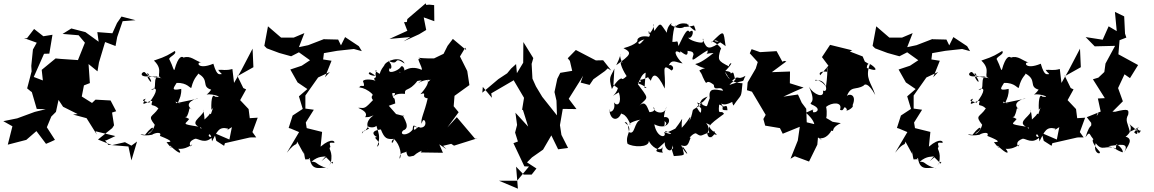

<svg xmlns="http://www.w3.org/2000/svg" viewBox="-96 -881 6975 1160"><path d="M698 -1 659 -22 580 -4 496 -38 582 -107 593 -124 581 -201 606 -209 572 -274 481 -279 460 -259 398 -298 416 -390 394 -392 380 -353 447 -379 439 -494 493 -450 502 -504 539 -627 602 -603 612 -657 645 -753 723 -759 638 -781 611 -742 583 -680 492 -687 500 -629 420 -687 335 -709 282 -676 379 -668 417 -623 375 -518 272 -525 240 -528 156 -459 163 -395 108 -416 170 -556 202 -557 221 -671 166 -662 110 -706 67 -650 49 -651 126 -623 103 -582 93 -483 95 -450 68 -347 96 -324 93 -336 126 -223 180 -221 114 -205 8 -166 -76 -149 -21 -118 -49 -7 63 -36 124 -89 182 -12 208 -23 236 -36 187 -112 214 -177 242 -205 266 -316 216 -354 246 -295 285 -236 373 -192 345 -189 427 -167 489 -68 481 -88 601 -59 546 -33H539L558 -6L680 4L698 88L732 -26Z M969 -256C960 -286 962 -251 1005 -260C951 -250 1003 -272 999 -344C928 -328 958 -356 971 -380C1037 -383 1054 -343 1060 -351C1076 -419 1106 -430 1100 -437C1174 -397 1116 -358 1181 -339C1216 -392 1171 -319 1152 -310C1190 -317 1261 -289 1203 -297C1192 -314 1178 -297 1181 -218C1198 -232 1198 -255 1178 -191C1153 -208 1191 -140 1173 -194C1143 -153 1106 -149 1121 -102C1092 -125 1163 -83 1131 -219C1151 -188 1042 -147 1103 -116C992 -133 1026 -131 1047 -162C992 -196 985 -156 1033 -177C1057 -226 1038 -238 1067 -217C1002 -259 1097 -290 1100 -285L946 -253ZM1258 0 1263 -16 1412 -50 1423 -51H1452L1429 -83L1461 -170L1413 -167L1406 -222L1355 -276L1391 -341L1374 -349L1336 -427L1337 -420L1435 -475L1430 -587L1360 -453L1318 -380L1308 -464C1267 -453 1252 -461 1222 -459C1266 -397 1252 -480 1241 -432C1233 -438 1217 -412 1193 -496C1094 -455 1089 -511 1121 -503C1084 -513 1055 -548 1013 -533C1003 -543 981 -543 958 -459C951 -455 950 -478 929 -519C913 -535 978 -552 960 -573C923 -552 916 -542 834 -515C898 -454 839 -421 881 -408C841 -416 820 -422 866 -398C873 -394 832 -430 795 -414C825 -358 828 -400 782 -441C772 -461 726 -412 807 -420C791 -470 769 -399 876 -423C812 -425 866 -330 816 -340C857 -359 858 -329 805 -260C796 -268 742 -269 784 -285C741 -217 810 -284 824 -269C811 -230 828 -258 861 -226C825 -171 792 -187 839 -127C829 -88 801 -67 798 -76C838 -91 844 -148 780 -66C725 -76 766 -55 823 -67C837 -78 885 -88 870 -60C958 -25 937 -23 910 -22C959 41 932 -2 975 -23C946 -13 939 36 931 -2C996 60 1004 45 981 18C1047 24 1085 -34 1056 4C1029 -38 1115 -49 1082 -43C1103 -46 1143 -4 1191 -57C1142 -38 1176 -113 1185 -27C1217 -90 1227 -117 1281 -104C1288 -99 1243 -75 1305 -113L1290 -38L1199 -77L1211 -30Z M1913 108C1928 66 1866 155 1902 105C1919 30 1883 19 1900 7C1892 -23 1896 -20 1923 -18C1931 -24 1910 -54 1841 5L1850 -84L1757 -107L1736 -237L1746 -132L1800 -218L1749 -225V-304L1826 -413L1897 -446L1867 -414L1907 -514L1855 -522L1841 -536L1853 -496L1861 -560L1941 -574L2042 -585L2090 -572L2072 -602L1989 -657L1964 -607L1947 -642L1864 -644L1862 -645L1766 -608L1710 -596L1743 -681L1679 -654H1602L1523 -722L1501 -604L1516 -589L1591 -561L1663 -541L1710 -565L1777 -517L1727 -484L1658 -461L1702 -383L1761 -343L1710 -299L1733 -223L1672 -183L1648 -108L1661 -104L1711 -83L1637 42C1698 -36 1693 13 1701 -35C1687 -44 1702 -20 1740 49C1737 -6 1744 95 1752 82C1812 77 1752 91 1775 73C1787 169 1854 118 1888 138C1803 112 1827 96 1786 96C1829 58 1862 68 1872 63L1846 93L1874 69Z M2581 0 2630 -12 2647 -1 2790 -46 2774 -43 2664 -173 2607 -111 2675 -203 2645 -239 2650 -302 2740 -367 2727 -452 2683 -540 2715 -593 2721 -578 2640 -646 2608 -604 2584 -556 2526 -528C2406 -527 2430 -542 2448 -519C2407 -548 2460 -472 2452 -459C2365 -498 2329 -427 2315 -447C2373 -426 2338 -506 2323 -473C2306 -452 2239 -427 2258 -469C2268 -454 2280 -490 2248 -514C2325 -478 2272 -549 2349 -497C2326 -547 2234 -515 2225 -485C2178 -426 2222 -424 2165 -455C2176 -442 2185 -483 2172 -432C2192 -412 2108 -430 2139 -445C2219 -399 2138 -425 2175 -390C2171 -399 2106 -408 2097 -391C2117 -338 2085 -378 2075 -353C2045 -350 2098 -366 2152 -314C2177 -269 2179 -307 2178 -314C2123 -310 2165 -253 2167 -286C2104 -220 2111 -228 2069 -230C2066 -227 2135 -208 2110 -173C2141 -174 2129 -173 2161 -184C2101 -143 2129 -99 2136 -106C2068 -66 2102 -98 2090 -74C2130 -124 2082 -48 2139 -131C2088 -113 2209 -89 2179 -155C2163 -109 2219 -76 2181 6C2224 -23 2142 -52 2183 -53C2167 -57 2131 -90 2205 -99C2228 -41 2242 -39 2286 -42C2270 9 2262 -37 2285 -40C2322 -8 2334 61 2318 78C2318 17 2377 62 2353 12C2367 72 2365 69 2404 60C2445 21 2496 20 2484 24C2515 -42 2494 -40 2446 40L2580 42L2558 -9L2601 20ZM2292 -256C2287 -313 2282 -264 2273 -317C2302 -327 2293 -303 2265 -292C2290 -299 2287 -319 2351 -314C2347 -354 2373 -323 2425 -391C2414 -389 2481 -406 2432 -382C2442 -381 2446 -394 2492 -399C2513 -390 2547 -443 2492 -387C2467 -403 2526 -403 2444 -312C2492 -329 2441 -292 2488 -287C2469 -200 2442 -159 2452 -133C2463 -197 2504 -104 2436 -110C2430 -71 2461 -145 2410 -97C2396 -97 2412 -140 2422 -108C2402 -132 2399 -124 2397 -98C2365 -56 2312 -65 2340 -93C2400 -112 2312 -203 2348 -179L2297 -192L2253 -242ZM2342 -631 2436 -674 2479 -700 2464 -776 2528 -753 2527 -850 2497 -853 2479 -851 2476 -861 2365 -766 2362 -748 2345 -747 2365 -695 2257 -646 2383 -657Z M3347 -513 3361 -453 3289 -441 3271 -405 3254 -325 3266 -273 3269 -184 3180 -296 3142 -359 3119 -410 3122 -385 3116 -495 3126 -530 3066 -627 3065 -502 3027 -439 3022 -494 2992 -467 2968 -438 2915 -403 2818 -321 2821 -356 2876 -290 2872 -317 3011 -398 3008 -395 3070 -290 3058 -216 3063 -218 3095 -116 3018 -200 3028 -126 3016 -80 3033 -26 3006 -16 3072 124 3100 125 3028 211H2919L3033 259L3022 126L3068 174H3116L3145 137L3088 100L3118 70L3185 23L3235 -63L3276 21L3336 13L3296 -66L3287 -125L3304 -223L3387 -222L3340 -284L3414 -402L3427 -424L3412 -382L3466 -368L3489 -402L3559 -452L3576 -468L3597 -455L3548 -517L3504 -516L3383 -579L3334 -529Z M3811 -349C3777 -380 3730 -378 3777 -388C3756 -431 3735 -370 3830 -420C3804 -414 3840 -400 3835 -390C3847 -434 3870 -451 3920 -346C3929 -442 3893 -508 3961 -455C3986 -469 3958 -498 3944 -485C3963 -529 3992 -502 4028 -498C3983 -540 3967 -591 4014 -562C4004 -594 4064 -513 4058 -574C4092 -570 4092 -563 4094 -552C4073 -489 4104 -534 4179 -577C4184 -540 4134 -556 4215 -561C4148 -507 4124 -499 4104 -494C4189 -442 4194 -492 4129 -455C4138 -443 4144 -433 4150 -416C4186 -340 4155 -418 4217 -368C4217 -324 4259 -369 4273 -333C4219 -342 4183 -352 4192 -288C4166 -225 4193 -231 4115 -262C4160 -189 4176 -191 4141 -265C4139 -196 4146 -178 4113 -233C4152 -273 4124 -276 4179 -298C4134 -234 4122 -268 4137 -245C4062 -202 4107 -236 4069 -147C4081 -204 4076 -164 4023 -109C4018 -177 4047 -185 3984 -104C3955 -90 3923 -71 3923 -90C3987 -66 3952 -67 3916 -84C3938 -47 3874 -41 3857 -130C3955 -80 3973 -193 3908 -171C3909 -141 3949 -147 3917 -116C3929 -168 3899 -140 3930 -237C3925 -179 3847 -201 3853 -235C3879 -191 3785 -207 3828 -203C3815 -229 3806 -278 3768 -244C3821 -300 3830 -275 3747 -387C3756 -326 3764 -428 3805 -442L3798 -350ZM3637 -349C3626 -301 3570 -283 3643 -323C3663 -260 3635 -232 3613 -263C3629 -208 3577 -190 3585 -222C3590 -145 3643 -149 3659 -202C3651 -180 3676 -217 3713 -129C3690 -129 3734 -152 3774 -158C3733 -141 3742 -65 3705 -82C3699 -104 3699 -152 3678 -141C3740 -96 3678 -75 3695 -13C3724 8 3827 13 3824 -30C3836 0 3892 48 3912 1C3888 50 3933 42 3888 39C3851 31 3874 24 3921 -22C3914 18 3967 56 3967 -3C3980 61 3990 -3 3984 -8C3960 41 3957 -1 3975 62C4064 56 4029 58 4028 3C4082 75 4046 51 4019 -3C4065 12 4063 -21 4077 -49C4056 -39 4099 -84 4111 -74C4150 -48 4131 -69 4219 -88C4237 -78 4186 -21 4177 -74C4207 -131 4135 -153 4194 -126C4189 -119 4180 -111 4235 -69C4221 -58 4171 -108 4212 -39C4160 -115 4185 -123 4278 -193C4262 -223 4240 -173 4249 -249C4298 -236 4238 -214 4299 -215C4296 -271 4277 -211 4262 -256C4289 -233 4372 -285 4364 -305C4331 -295 4318 -277 4335 -243C4388 -321 4380 -281 4390 -378C4354 -380 4304 -387 4284 -448C4314 -397 4338 -368 4328 -394C4370 -435 4354 -391 4408 -423C4382 -374 4422 -407 4311 -368C4327 -389 4361 -400 4343 -411C4332 -450 4340 -459 4285 -403C4365 -455 4279 -450 4287 -453C4354 -522 4304 -499 4308 -480C4241 -514 4239 -518 4257 -582C4278 -585 4200 -649 4202 -624C4285 -707 4273 -695 4288 -602C4200 -672 4204 -611 4271 -636C4186 -576 4175 -583 4152 -637C4145 -651 4160 -653 4149 -625C4131 -618 4063 -640 4063 -654C4088 -640 4105 -718 4070 -688C4056 -712 4040 -679 4003 -603C3995 -647 4000 -625 3966 -628C3972 -732 3994 -745 3981 -716C4025 -768 4101 -715 4051 -739C4125 -670 4107 -697 4097 -727C4003 -702 3997 -742 4065 -735C4054 -748 4043 -680 3957 -730C3975 -755 3933 -728 3933 -683C3892 -738 3899 -754 3857 -694C3841 -767 3879 -733 3825 -674C3815 -720 3842 -668 3824 -659C3752 -673 3732 -626 3779 -606C3725 -649 3761 -611 3688 -522C3751 -591 3743 -637 3807 -644C3792 -656 3763 -577 3755 -641C3765 -640 3751 -611 3671 -590C3725 -562 3716 -551 3627 -487C3677 -584 3629 -564 3665 -501C3643 -523 3656 -472 3690 -421C3693 -425 3666 -395 3661 -406C3651 -413 3617 -376 3601 -343C3578 -420 3594 -415 3616 -467L3610 -368Z M4642 -513 4631 -508 4596 -572 4496 -566 4445 -584 4434 -559 4482 -506 4470 -467 4421 -383 4417 -336 4447 -327 4530 -187 4516 -162 4527 -122 4616 -107 4633 -73 4736 -115 4724 -32 4680 78 4706 63 4792 95 4842 -7 4848 -75C4840 -80 4810 -71 4846 -38C4828 -82 4907 11 4842 -66C4811 -70 4869 -8 4922 -83C4938 -113 4907 -95 4881 -107C4983 -72 4895 -95 4984 -137C4906 -151 4957 -135 4892 -170C4897 -152 4903 -205 4895 -235C4927 -263 4997 -268 4979 -218C5009 -202 4996 -255 5021 -221C5004 -198 5068 -232 5055 -245C5087 -321 5017 -318 5017 -291C5043 -369 5073 -333 5122 -364C5127 -373 5149 -385 5192 -307C5169 -381 5127 -408 5160 -494C5182 -483 5232 -438 5141 -470C5141 -510 5171 -482 5129 -509L5116 -540L5038 -570L5053 -577L4919 -610L4870 -536L4909 -484L4859 -426C4846 -451 4882 -449 4901 -448C4895 -507 4912 -480 4894 -356C4875 -393 4821 -407 4830 -394C4895 -411 4914 -315 4876 -334C4887 -284 4820 -307 4791 -358C4843 -247 4784 -266 4807 -250C4894 -214 4799 -186 4818 -213C4796 -208 4854 -237 4773 -200C4861 -122 4799 -103 4845 -126L4778 -142L4775 -224L4748 -260L4725 -310L4637 -297L4704 -328L4759 -352L4676 -378L4677 -449L4567 -445L4655 -510Z M5588 108C5603 66 5541 155 5577 105C5594 30 5558 19 5575 7C5567 -23 5571 -20 5598 -18C5606 -24 5585 -54 5516 5L5525 -84L5432 -107L5411 -237L5421 -132L5475 -218L5424 -225V-304L5501 -413L5572 -446L5542 -414L5582 -514L5530 -522L5516 -536L5528 -496L5536 -560L5616 -574L5717 -585L5765 -572L5747 -602L5664 -657L5639 -607L5622 -642L5539 -644L5537 -645L5441 -608L5385 -596L5418 -681L5354 -654H5277L5198 -722L5176 -604L5191 -589L5266 -561L5338 -541L5385 -565L5452 -517L5402 -484L5333 -461L5377 -383L5436 -343L5385 -299L5408 -223L5347 -183L5323 -108L5336 -104L5386 -83L5312 42C5373 -36 5368 13 5376 -35C5362 -44 5377 -20 5415 49C5412 -6 5419 95 5427 82C5487 77 5427 91 5450 73C5462 169 5529 118 5563 138C5478 112 5502 96 5461 96C5504 58 5537 68 5547 63L5521 93L5549 69Z M5968 -256C5959 -286 5961 -251 6004 -260C5950 -250 6002 -272 5998 -344C5927 -328 5957 -356 5970 -380C6036 -383 6053 -343 6059 -351C6075 -419 6105 -430 6099 -437C6173 -397 6115 -358 6180 -339C6215 -392 6170 -319 6151 -310C6189 -317 6260 -289 6202 -297C6191 -314 6177 -297 6180 -218C6197 -232 6197 -255 6177 -191C6152 -208 6190 -140 6172 -194C6142 -153 6105 -149 6120 -102C6091 -125 6162 -83 6130 -219C6150 -188 6041 -147 6102 -116C5991 -133 6025 -131 6046 -162C5991 -196 5984 -156 6032 -177C6056 -226 6037 -238 6066 -217C6001 -259 6096 -290 6099 -285L5945 -253ZM6257 0 6262 -16 6411 -50 6422 -51H6451L6428 -83L6460 -170L6412 -167L6405 -222L6354 -276L6390 -341L6373 -349L6335 -427L6336 -420L6434 -475L6429 -587L6359 -453L6317 -380L6307 -464C6266 -453 6251 -461 6221 -459C6265 -397 6251 -480 6240 -432C6232 -438 6216 -412 6192 -496C6093 -455 6088 -511 6120 -503C6083 -513 6054 -548 6012 -533C6002 -543 5980 -543 5957 -459C5950 -455 5949 -478 5928 -519C5912 -535 5977 -552 5959 -573C5922 -552 5915 -542 5833 -515C5897 -454 5838 -421 5880 -408C5840 -416 5819 -422 5865 -398C5872 -394 5831 -430 5794 -414C5824 -358 5827 -400 5781 -441C5771 -461 5725 -412 5806 -420C5790 -470 5768 -399 5875 -423C5811 -425 5865 -330 5815 -340C5856 -359 5857 -329 5804 -260C5795 -268 5741 -269 5783 -285C5740 -217 5809 -284 5823 -269C5810 -230 5827 -258 5860 -226C5824 -171 5791 -187 5838 -127C5828 -88 5800 -67 5797 -76C5837 -91 5843 -148 5779 -66C5724 -76 5765 -55 5822 -67C5836 -78 5884 -88 5869 -60C5957 -25 5936 -23 5909 -22C5958 41 5931 -2 5974 -23C5945 -13 5938 36 5930 -2C5995 60 6003 45 5980 18C6046 24 6084 -34 6055 4C6028 -38 6114 -49 6081 -43C6102 -46 6142 -4 6190 -57C6141 -38 6175 -113 6184 -27C6216 -90 6226 -117 6280 -104C6287 -99 6242 -75 6304 -113L6289 -38L6198 -77L6210 -30Z M6536 -199C6549 -203 6525 -167 6496 -156C6500 -89 6496 -158 6462 -52C6500 -105 6475 -49 6543 -17C6510 -59 6476 -43 6549 37C6554 56 6506 45 6524 -16C6565 38 6580 -8 6646 16C6648 -31 6661 -54 6613 -15C6675 -21 6702 52 6680 37C6637 21 6654 17 6600 2C6670 -6 6731 -23 6695 41C6717 0 6762 -46 6693 -58C6690 -34 6765 -94 6723 -137C6740 -116 6765 -106 6785 -75C6809 -111 6795 -74 6773 -106C6780 -72 6775 -62 6756 -82C6797 -132 6802 -116 6730 -85C6718 -138 6700 -152 6720 -188C6725 -217 6724 -227 6642 -206H6625L6688 -269L6659 -349L6698 -432L6731 -409L6780 -488L6661 -553L6668 -638L6709 -654L6701 -678L6696 -782L6640 -809L6651 -693L6602 -722L6566 -641L6463 -657L6518 -601L6641 -604L6583 -497L6576 -446L6540 -412L6507 -402L6579 -288L6537 -286L6554 -207L6470 -173L6501 -133L6524 -165Z"/></svg>

Font: Hussar Lance
Style: Regular
Weight: 700
Foundry: Cannot Into Space Fonts, PlusOne Fonts
Version: Version 2.27